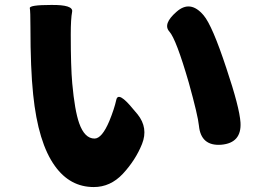

<svg xmlns="http://www.w3.org/2000/svg" viewBox="-20 -727 1040 776"><path d="M359 29Q263 29 202 -56Q134 -150 114 -345Q103 -450 103 -618Q103 -681 100.5 -694Q98 -707 187 -707Q277 -708 271.5 -679.5Q266 -651 266 -588Q266 -457 272 -390Q282 -280 300 -229Q322 -167 362 -167Q392 -167 422 -238Q442 -287 450 -323.5Q458 -360 519 -285L536 -265Q580 -210 554 -145Q528 -80 476 -24Q426 29 359 29ZM874 -142Q792 -136 784 -219Q780 -260 743 -393Q692 -569 664.5 -599.5Q637 -630 693 -679Q749 -729 803 -665Q838 -624 895 -451Q948 -293 952 -232Q957 -149 874 -142Z"/></svg>

Font: Resource Han Rounded TW Heavy
Style: Regular
Weight: 900
Designer: Cyano Hao (round all glyphs); Ryoko NISHIZUKA 西塚涼子 (kana, bopomofo & ideographs); Paul D. Hunt (Latin, Greek & Cyrillic)
Foundry: Cyano Hao
Version: 0.990